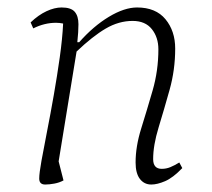

<svg xmlns="http://www.w3.org/2000/svg" viewBox="-20 -482 568 514"><path d="M101 12Q85 12 85 -4Q85 -18 91 -51.5Q97 -85 106 -130.5Q115 -176 124 -227.5Q133 -279 140 -328.5Q147 -378 149 -419Q139 -421 130 -421Q99 -421 69 -406L62 -422Q83 -442 104.5 -452Q126 -462 145 -462Q170 -462 180 -450.5Q190 -439 190 -417Q190 -397 187 -369H192Q230 -412 271.5 -437Q313 -462 347 -462Q397 -462 423 -430.5Q449 -399 449 -352Q449 -295 434 -241.5Q419 -188 404.5 -140.5Q390 -93 390 -56Q390 -30 413 -30Q425 -30 436 -34.5Q447 -39 460 -47L468 -32Q443 -6 422 3Q401 12 385 12Q366 12 354.5 -3Q343 -18 343 -47Q343 -90 358 -138Q373 -186 388.5 -239.5Q404 -293 404 -350Q404 -382 386.5 -404Q369 -426 335 -426Q298 -426 263 -405.5Q228 -385 185 -344L137 -50L150 1Q139 7 125.5 9.5Q112 12 101 12Z"/></svg>

Font: Petrona ExtraLight
Style: Italic
Weight: 200
Italic angle: -9°
Designer: Ringo R. Seeber
Foundry: Ringo R. Seeber
Version: Version 2.001; ttfautohint (v1.8.3)